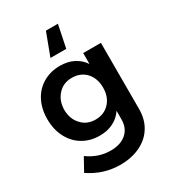

<svg xmlns="http://www.w3.org/2000/svg" viewBox="-228 -899 1099 1221"><g transform="rotate(-30 321.0 -289.0)"><path d="M570 -535H440V-455C422 -482 399 -502 370 -517C341 -532 307 -539 270 -539C223 -539 182 -528 146 -507C110 -486 82 -456 62 -418C42 -379 32 -335 32 -285C32 -234 42 -190 62 -151C82 -112 110 -81 146 -60C182 -38 223 -27 270 -27C308 -27 341 -34 370 -49C399 -63 422 -84 440 -111V-48C440 -5 426 28 398 53C369 78 331 90 283 90C222 90 167 71 116 34L64 128C133 175 209 199 290 199C346 199 395 189 438 168C480 148 513 119 536 81C559 44 570 0 570 -51ZM401 -172C374 -143 340 -129 298 -129C256 -129 222 -143 196 -172C169 -200 156 -237 155 -282C156 -327 169 -363 196 -392C222 -421 256 -435 298 -435C340 -435 374 -421 401 -393C427 -364 440 -327 440 -282C440 -237 427 -200 401 -172ZM360 -612 394 -777H306L244 -612Z"/></g></svg>

Font: Argentum Sans Medium
Style: Regular
Weight: 500
Designer: Julieta Ulanovsky
Foundry: Julieta Ulanovsky
Version: Version 5.001;January 29, 2019;FontCreator 11.5.0.2425 64-bi